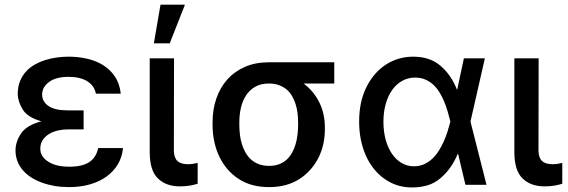

<svg xmlns="http://www.w3.org/2000/svg" viewBox="-20 -797 2449 828"><path d="M70.7 -221.2Q94.5 -257.1 158.7 -273.8Q99.4 -290.5 78.1 -324.6Q56.8 -358.7 56.5 -393.1Q56.8 -423.3 66.2 -446.7Q75.6 -470.2 91.6 -487.9Q107.6 -505.7 129.1 -517.9Q150.6 -530.2 175.1 -538Q199.6 -545.8 225.7 -549.2Q251.8 -552.6 277.3 -552.6Q316.8 -552.6 354.8 -544Q392.8 -535.5 423.7 -516.7Q454.5 -497.9 475.3 -467.3Q496.1 -436.8 500.7 -393.1H393.5Q386.7 -427.6 356.4 -446.6Q326 -465.6 274.9 -465.6Q222.3 -465.6 192.1 -443.9Q161.9 -421.9 161.6 -389.2Q161.9 -358.3 189.5 -339.7Q217 -321 271.3 -321H340.6V-239H271.3Q252.1 -239 231.4 -234.6Q210.6 -230.1 193.4 -220.2Q176.1 -210.2 165 -194.4Q153.8 -178.6 153.8 -155.5Q153.8 -122.2 187.5 -100.1Q221.2 -78.1 278.8 -78.1Q335.2 -78.1 365.1 -98Q394.9 -117.9 403.4 -158.4H510.3Q506.7 -119 487.9 -87.9Q469.1 -56.8 438.4 -35Q407.7 -13.1 366.8 -1.6Q326 9.9 278.4 9.9Q245 9.9 215.9 5Q186.8 0 160.2 -9.6Q133.9 -19.2 112.9 -33Q92 -46.9 77.2 -64.5Q62.5 -82 54.7 -103.2Q46.9 -124.3 46.9 -148.1Q46.9 -185.7 70.7 -221.2Z M730.5 -545.5 729.8 -147Q730.5 -115.8 745.6 -102.3Q760.7 -88.8 790.8 -88.8Q802.6 -88.8 814.5 -90.9Q826.3 -93 832.4 -94.5V-4.6Q819.2 -0.4 800.1 3.2Q780.9 6.7 755.3 6.7Q697.4 6.7 661.9 -26.6Q625.7 -60.7 625.7 -141V-545.5ZM643.5 -610.1 672.2 -777H777.7L712 -610.1Z M896.7 -269.9Q896.7 -324.6 912.8 -371.8Q929 -419 959.9 -453.8Q990.8 -488.6 1036 -508.5Q1081.3 -528.4 1139.6 -528.4H1421.5V-436.8H1289.1Q1310 -421.5 1327.1 -401.3Q1344.1 -381 1356.2 -357.1Q1368.3 -333.1 1374.6 -305.8Q1381 -278.4 1381 -248.6V-238.6Q1381 -206.3 1374.1 -175.4Q1367.2 -144.5 1353.5 -117Q1339.8 -89.5 1319.2 -66.1Q1298.7 -42.6 1271 -24.9Q1217 9.9 1141 9.9Q1102.3 9.9 1069.4 1.2Q1036.6 -7.5 1008.9 -25.6Q981.9 -43.3 960.9 -67.6Q940 -92 925.8 -121.8Q911.6 -151.6 904.1 -186.1Q896.7 -220.5 896.7 -258.5ZM1141 -81.7Q1165.5 -81.7 1184.1 -89Q1202.8 -96.2 1216.6 -109Q1230.5 -121.8 1239.9 -139Q1249.3 -156.2 1255 -176Q1260.7 -195.7 1263.1 -216.8Q1265.6 -237.9 1265.6 -258.5V-269.9Q1265.6 -290.1 1263 -310.4Q1260.3 -330.6 1254.4 -349.1Q1248.6 -367.5 1239 -383.7Q1229.4 -399.9 1215.4 -411.6Q1201.3 -423.3 1182.5 -430Q1163.7 -436.8 1139.6 -436.8Q1104.4 -436.8 1080.1 -422.6Q1055.8 -408.4 1040.7 -384.9Q1025.6 -361.5 1018.8 -331.5Q1012.1 -301.5 1012.1 -269.9V-258.5Q1012.1 -237.9 1014.6 -216.6Q1017 -195.3 1023.1 -175.8Q1029.1 -156.2 1038.9 -139Q1048.7 -121.8 1062.9 -109Q1077.1 -96.2 1096.4 -89Q1115.8 -81.7 1141 -81.7Z M1558.9 -418.3Q1573.9 -449.9 1595 -474.8Q1616.1 -499.6 1642 -517Q1668 -534.4 1698.3 -543.5Q1728.7 -552.6 1762.1 -552.6Q1834.2 -552.6 1880 -513.1Q1925.8 -473.7 1950.6 -410.5H1951.7L1980.5 -545.5H2071L2008.9 -272.7L2078.1 0H1987.2L1955.6 -133.2H1953.8Q1927.9 -70 1880.3 -29.1Q1853.7 -6.4 1822.8 2.5Q1791.9 11.4 1757.5 11.4Q1723 11.4 1693.4 2Q1663.7 -7.5 1637.8 -25.9Q1612.2 -44 1592 -69.4Q1571.7 -94.8 1557.7 -126.2Q1543.7 -157.7 1536.2 -194.6Q1528.8 -231.5 1528.8 -272.7Q1528.8 -356.9 1558.9 -418.3ZM1764.9 -79.9Q1789.1 -79.9 1808.8 -88.8Q1828.5 -97.7 1844.3 -112.6Q1860.1 -127.5 1872.3 -146.8Q1884.6 -166.2 1894 -187.5Q1903.4 -208.8 1910.2 -230.5Q1916.9 -252.1 1921.9 -271.3L1922.2 -272.7L1921.9 -274.1Q1916.9 -294 1910.7 -315.5Q1904.5 -337 1896 -358Q1887.4 -378.9 1875.9 -397.9Q1864.3 -416.9 1849.3 -431.1Q1834.2 -445.3 1814.6 -453.8Q1795.1 -462.4 1770.2 -462.4Q1739.7 -462.4 1714.5 -448.3Q1689.3 -434.3 1671.3 -409.1Q1653.4 -383.9 1643.5 -348.9Q1633.5 -313.9 1633.5 -272Q1633.5 -230.8 1642.9 -195.7Q1652.3 -160.5 1669.7 -134.8Q1687.1 -109 1711.3 -94.5Q1735.4 -79.9 1764.9 -79.9Z M2198.2 -545.5H2302.9L2302.2 -147Q2302.9 -115.8 2318 -102.3Q2333.1 -88.8 2363.3 -88.8Q2375 -88.8 2386.9 -90.9Q2398.8 -93 2404.8 -94.5V-4.6Q2391.7 -0.4 2372.5 3.2Q2353.3 6.7 2327.8 6.7Q2269.9 6.7 2234.4 -26.6Q2198.2 -60.7 2198.2 -141Z"/></svg>

Font: Inter P Medium
Style: Regular
Weight: 500
Designer: Rasmus Andersson
Foundry: rsms
Version: Version 3.018;git-588b23468